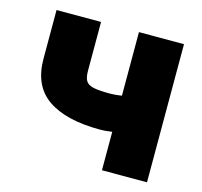

<svg xmlns="http://www.w3.org/2000/svg" viewBox="-83 -621 749 712"><g transform="rotate(15 291.5 -265.0)"><path d="M539.1 0H366.2V-147.5Q338.9 -143.6 321.3 -143.6Q189 -143.6 119.4 -191.7Q49.8 -239.7 49.8 -343.8V-530.3H220.7V-343.8Q220.7 -317.4 228.3 -304.7Q235.8 -292 256.6 -287.1Q277.3 -282.2 321.3 -282.2Q340.3 -282.2 366.2 -286.1V-530.3H539.1Z"/></g></svg>

Font: Pretendard GOV Black
Style: Regular
Weight: 900
Designer: Base glyphs from Inter by Rasmus Andersson; Hangeul glyphs from Noto Sans CJK(Source Han Sans) by Jang Soo-young and Kan
Foundry: Kil Hyung-jin
Version: Version 1.309